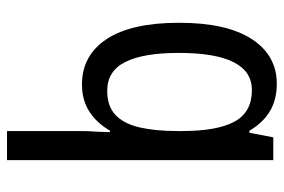

<svg xmlns="http://www.w3.org/2000/svg" viewBox="-151 -649 810 548"><g transform="rotate(-90 254.0 -375.0)"><path d="M154 -553Q154 -531 152.5 -508.5Q151 -486 151 -466H155Q177 -504 209.5 -525Q242 -546 287 -546Q370 -546 416.5 -475.5Q463 -405 463 -269Q463 -133 416.5 -61.5Q370 10 289 10Q243 10 210 -10Q177 -30 155 -68H149L136 0H71V-760H154ZM269 -474Q224 -474 199 -449.5Q174 -425 164 -380Q154 -335 154 -275V-260Q154 -160 181 -110.5Q208 -61 271 -61Q377 -61 377 -270Q377 -371 351 -422.5Q325 -474 269 -474Z"/></g></svg>

Font: Noto Sans Malayalam Condensed
Style: Regular
Weight: 400
Width: 3
Designer: Jelle Bosma - Monotype Design Team
Foundry: Monotype Imaging Inc.
Version: Version 2.104; ttfautohint (v1.8.4.7-5d5b)